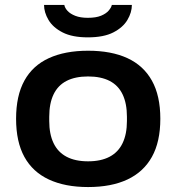

<svg xmlns="http://www.w3.org/2000/svg" viewBox="-20 -744 712 776"><path d="M336 12Q243 12 177.5 -18.5Q112 -49 78.5 -110Q45 -171 45 -264Q45 -357 78.5 -418Q112 -479 177.5 -509Q243 -539 336 -539Q430 -539 495 -509Q560 -479 594 -418Q628 -357 628 -264Q628 -171 594 -110Q560 -49 495 -18.5Q430 12 336 12ZM336 -92Q388 -92 423 -110.5Q458 -129 475.5 -165.5Q493 -202 493 -255V-272Q493 -326 475.5 -362.5Q458 -399 423 -417Q388 -435 336 -435Q284 -435 249 -417Q214 -399 196.5 -362.5Q179 -326 179 -272V-255Q179 -202 196.5 -165.5Q214 -129 249 -110.5Q284 -92 336 -92ZM335 -593Q272 -593 233 -613Q194 -633 176 -663.5Q158 -694 158 -724H240Q242 -712 253 -700Q264 -688 284.5 -680Q305 -672 335 -672Q368 -672 388.5 -680.5Q409 -689 419.5 -701.5Q430 -714 432 -724H513Q513 -694 495 -663.5Q477 -633 438 -613Q399 -593 335 -593Z"/></svg>

Font: Archivo SemiExpanded SemiBold
Style: Regular
Weight: 600
Width: 6
Designer: Hector Gatti
Foundry: Omnibus-Type
Version: Version 2.001